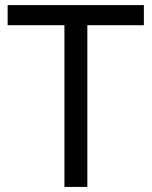

<svg xmlns="http://www.w3.org/2000/svg" viewBox="-20 -734 596 754"><path d="M323 0V-635H545V-714H10V-635H233V0Z"/></svg>

Font: Noto Sans Elbasan
Style: Regular
Weight: 400
Designer: Monotype Design Team
Foundry: Monotype Imaging Inc.
Version: Version 2.004